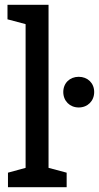

<svg xmlns="http://www.w3.org/2000/svg" viewBox="-20 -775 410 795"><path d="M13 0H256V-60L181 -80V-755H11V-695L86 -675V-80L13 -60ZM306 -330C343 -330 370 -357 370 -394C370 -431 343 -457 306 -457C269 -457 242 -431 242 -394C242 -357 269 -330 306 -330Z"/></svg>

Font: Hermeneus One
Style: Regular
Weight: 400
Designer: Rodrigo Fuenzalida, Pablo Impallari
Foundry: Pablo Impallari, Rodrigo Fuenzalida
Version: Version 1.002